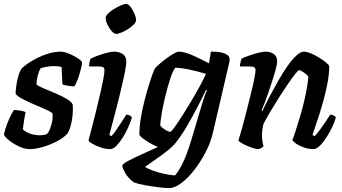

<svg xmlns="http://www.w3.org/2000/svg" viewBox="-28 -765 1754 985"><path d="M124 0Q99 0 70 -13.5Q41 -27 18.5 -45Q-4 -63 -8 -75Q-2 -102 8 -128Q18 -154 28 -174Q38 -194 44 -201Q55 -201 76 -197.5Q97 -194 103 -190Q100 -176 96 -150.5Q92 -125 89 -102Q102 -88 126 -79.5Q150 -71 177 -71Q185 -71 195 -72.5Q205 -74 212 -77Q222 -86 229.5 -106Q237 -126 240.5 -147.5Q244 -169 241 -183Q238 -188 220 -197Q202 -206 175.5 -217Q149 -228 122.5 -240Q96 -252 76.5 -263.5Q57 -275 52 -285Q52 -297 55 -321Q58 -345 65 -371Q72 -397 83 -414Q91 -422 111 -436.5Q131 -451 159 -465.5Q187 -480 220 -490Q253 -500 287 -500Q297 -500 314.5 -494Q332 -488 350 -478.5Q368 -469 380.5 -459.5Q393 -450 393 -444Q393 -436 387 -411.5Q381 -387 372 -361Q363 -335 353 -322Q340 -322 318 -325.5Q296 -329 292 -333Q291 -355 290 -379Q289 -403 288 -421Q272 -426 250 -426Q229 -426 209 -422Q189 -418 181 -415Q162 -385 159 -332Q169 -323 196.5 -311.5Q224 -300 256 -286.5Q288 -273 313 -258.5Q338 -244 345 -229Q347 -204 344.5 -175.5Q342 -147 335 -121Q328 -95 318 -80Q300 -59 265 -40.5Q230 -22 191.5 -11Q153 0 124 0Z M537 0Q514 0 489 -8.5Q464 -17 446 -27.5Q428 -38 426 -45Q430 -59 439.5 -95Q449 -131 460.5 -177.5Q472 -224 483 -271Q494 -318 501 -354Q508 -390 508 -404Q508 -415 502 -419.5Q496 -424 479 -424H429Q429 -435 431.5 -446.5Q434 -458 437 -464Q450 -471 473.5 -479.5Q497 -488 520 -494Q543 -500 556 -500Q584 -500 602 -487.5Q620 -475 620 -449Q620 -432 611.5 -389Q603 -346 584 -269Q565 -192 533 -73L543 -66Q553 -76 567 -96Q581 -116 595.5 -138.5Q610 -161 620 -177Q629 -177 637.5 -172.5Q646 -168 649 -163Q643 -142 631 -114.5Q619 -87 602.5 -60.5Q586 -34 569 -17Q552 0 537 0ZM568 -591Q558 -591 545 -605.5Q532 -620 523 -639.5Q514 -659 514 -673Q514 -683 526.5 -695.5Q539 -708 557 -719Q575 -730 592.5 -737.5Q610 -745 619 -745Q630 -745 641.5 -730Q653 -715 661.5 -695.5Q670 -676 670 -662Q670 -651 658 -639Q646 -627 629 -616Q612 -605 595 -598Q578 -591 568 -591Z M839 200Q822 200 788 196Q754 192 718 185.5Q682 179 659 171Q629 148 615 123.5Q601 99 599 85Q602 75 631.5 59.5Q661 44 702 25.5Q743 7 782 -11Q762 -19 740.5 -31.5Q719 -44 703.5 -56Q688 -68 687 -75Q687 -112 694 -156Q701 -200 712 -243.5Q723 -287 734.5 -324.5Q746 -362 755 -386Q764 -410 767 -414Q772 -421 788 -435Q804 -449 824 -464Q844 -479 862.5 -489.5Q881 -500 890 -500Q917 -500 959.5 -481.5Q1002 -463 1044 -440L1054 -500Q1062 -500 1078 -499.5Q1094 -499 1110.5 -495Q1127 -491 1138.5 -483Q1150 -475 1150 -460Q1150 -454 1149 -448L1064 -83Q1053 -35 1027.5 14.5Q1002 64 969.5 106Q937 148 902.5 174Q868 200 839 200ZM845 -89Q850 -88 867 -111.5Q884 -135 907.5 -172Q931 -209 955.5 -250Q980 -291 999.5 -327.5Q1019 -364 1029 -386Q934 -415 872 -418Q861 -406 850.5 -376Q840 -346 829.5 -308Q819 -270 811 -231.5Q803 -193 798.5 -163Q794 -133 794 -121Q803 -109 819.5 -99Q836 -89 845 -89ZM870 135Q890 112 910.5 69.5Q931 27 953 -45L1009 -233Q1016 -257 1023 -276Q1030 -295 1034 -301L1029 -304Q1009 -262 982.5 -211Q956 -160 927.5 -112Q899 -64 872 -31Q856 -11 825.5 12.5Q795 36 764.5 57Q734 78 716 91Q728 100 755.5 110Q783 120 815 127Q847 134 870 135Z M1298 0Q1284 0 1260.5 -8.5Q1237 -17 1217.5 -27.5Q1198 -38 1195 -45Q1203 -69 1214.5 -110.5Q1226 -152 1238.5 -201Q1251 -250 1262 -296Q1271 -331 1277 -363Q1283 -395 1283 -404Q1283 -415 1276.5 -419.5Q1270 -424 1254 -424H1203Q1203 -435 1206 -446.5Q1209 -458 1211 -464Q1225 -471 1249 -479.5Q1273 -488 1297 -494Q1321 -500 1334 -500Q1360 -500 1377 -487.5Q1394 -475 1394 -449Q1394 -439 1387.5 -413.5Q1381 -388 1370.5 -355.5Q1360 -323 1349 -290.5Q1338 -258 1328.5 -233.5Q1319 -209 1314 -199L1318 -195Q1334 -230 1355.5 -270.5Q1377 -311 1400 -351.5Q1423 -392 1446.5 -425.5Q1470 -459 1492 -479.5Q1514 -500 1531 -500Q1546 -500 1567.5 -491Q1589 -482 1610 -469Q1631 -456 1645.5 -443.5Q1660 -431 1661 -425Q1661 -388 1653 -343.5Q1645 -299 1632.5 -253.5Q1620 -208 1607.5 -169.5Q1595 -131 1586 -105Q1577 -79 1575 -73L1586 -66Q1596 -76 1611 -96Q1626 -116 1641 -138.5Q1656 -161 1666 -177Q1675 -177 1684 -172.5Q1693 -168 1695 -163Q1690 -142 1677 -114.5Q1664 -87 1647 -60.5Q1630 -34 1612.5 -17Q1595 0 1580 0Q1557 0 1533 -8Q1509 -16 1492 -27.5Q1475 -39 1472 -47Q1477 -58 1488.5 -93Q1500 -128 1514 -176Q1528 -224 1539 -275Q1550 -326 1554 -371Q1545 -384 1529 -394.5Q1513 -405 1506 -405Q1502 -405 1486.5 -385.5Q1471 -366 1449 -334Q1427 -302 1403.5 -265Q1380 -228 1359 -192.5Q1338 -157 1324 -130Q1316 -101 1316 -69Q1316 -43 1324 -15Q1314 -4 1298 0Z"/></svg>

Font: Texturina 72pt 72pt Regular
Style: Bold Italic
Weight: 700
Italic angle: -11°
Designer: Guillermo Torres Carreño
Foundry: Omnibus-Type
Version: Version 1.002; ttfautohint (v1.8.3)